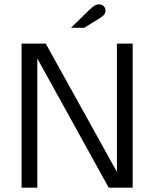

<svg xmlns="http://www.w3.org/2000/svg" viewBox="-20 -870 715 890"><path d="M80 0V-668H192L522 -73V-668H595V0H484L153 -599V0ZM309 -741 395 -825Q410 -839 419 -844.5Q428 -850 438 -850Q451 -850 460 -842Q469 -834 469 -821Q469 -808 460 -799Q451 -790 427 -776L370 -741Z"/></svg>

Font: Atkinson Hyperlegible Next Light
Style: Regular
Weight: 300
Designer: Elliott Scott, Megan Eiswerth, Linus Boman, Theodore Petrosky, Letters from Sweden
Foundry: Applied Design Works, Letters from Sweden
Version: Version 2.001